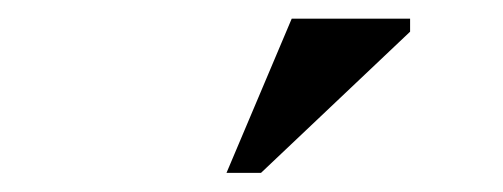

<svg xmlns="http://www.w3.org/2000/svg" viewBox="-20 -697 540 206"><path d="M223 -511.5 293 -677H420V-663L260 -511.5Z"/></svg>

Font: Newsreader 24pt SemiBold
Style: Regular
Weight: 600
Designer: Hugues Gentile
Foundry: Production Type
Version: Version 1.003